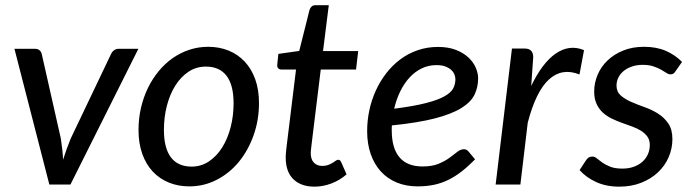

<svg xmlns="http://www.w3.org/2000/svg" viewBox="-20 -690 2590 718"><path d="M34 -507.5H111Q121.5 -507.5 127.8 -502Q134 -496.5 136 -488.5L207.5 -172Q210.5 -151.5 212.8 -132Q215 -112.5 216 -93Q222 -112.5 229 -131.8Q236 -151 244.5 -172L395.5 -488.5Q399.5 -497 406.8 -502.2Q414 -507.5 423.5 -507.5H497.5L243.5 0H164.5Z M696.5 -67Q732.5 -67 761.5 -86.5Q790.5 -106 811 -138.8Q831.5 -171.5 842.5 -214.2Q853.5 -257 853.5 -303.5Q853.5 -372.5 827 -406.8Q800.5 -441 750 -441Q714 -441 685 -421.8Q656 -402.5 635.5 -369.8Q615 -337 604 -294.2Q593 -251.5 593 -204.5Q593 -136 619.2 -101.5Q645.5 -67 696.5 -67ZM688 7Q646.5 7 611.5 -7.2Q576.5 -21.5 551.2 -48.5Q526 -75.5 512 -114.8Q498 -154 498 -204Q498 -247 507.2 -286.8Q516.5 -326.5 533.2 -361Q550 -395.5 573.5 -424Q597 -452.5 626 -472.8Q655 -493 688.5 -504Q722 -515 758.5 -515Q800 -515 835 -500.8Q870 -486.5 895.2 -459.5Q920.5 -432.5 934.5 -393.5Q948.5 -354.5 948.5 -304.5Q948.5 -240.5 928.2 -183.8Q908 -127 873 -84.5Q838 -42 790.2 -17.5Q742.5 7 688 7Z M1048.5 -97Q1048.5 -100 1048.5 -104.8Q1048.5 -109.5 1049.2 -118.8Q1050 -128 1051.8 -142.8Q1053.5 -157.5 1056.5 -181L1087 -430H1032Q1024.5 -430 1020 -435.2Q1015.5 -440.5 1017 -450.5L1021 -488.5L1099 -499.5L1137.5 -653Q1140 -661 1145.5 -665.8Q1151 -670.5 1159.5 -670.5H1209.5L1188 -499H1319.5L1311.5 -430H1179.5L1149.5 -185.5Q1147 -165 1145.5 -152.5Q1144 -140 1143.2 -132.8Q1142.5 -125.5 1142.2 -122.5Q1142 -119.5 1142 -118Q1142 -94 1153.8 -81.8Q1165.5 -69.5 1185 -69.5Q1197.5 -69.5 1207 -73Q1216.5 -76.5 1223.8 -81Q1231 -85.5 1235.8 -89Q1240.5 -92.5 1244.5 -92.5Q1249 -92.5 1251.2 -90.5Q1253.5 -88.5 1256 -83.5L1276 -38Q1251 -16 1219.5 -4Q1188 8 1156 8Q1106.5 8 1078 -19Q1049.5 -46 1048.5 -97Z M1768 -397Q1768 -364 1754.5 -336Q1741 -308 1705 -285.8Q1669 -263.5 1606.2 -247.2Q1543.5 -231 1445.5 -221Q1445 -216 1445 -211.2Q1445 -206.5 1445 -202Q1445 -136 1473.8 -101.8Q1502.5 -67.5 1560.5 -67.5Q1596 -67.5 1620 -77.5Q1644 -87.5 1660.8 -99.8Q1677.5 -112 1690 -122Q1702.5 -132 1715 -132Q1725 -132 1732.5 -123L1756.5 -94Q1730.5 -67.5 1706 -48.5Q1681.5 -29.5 1655.8 -17Q1630 -4.5 1602.2 1.2Q1574.5 7 1542 7Q1498.5 7 1463.5 -7.5Q1428.5 -22 1404 -49Q1379.5 -76 1366.2 -114.2Q1353 -152.5 1353 -199.5Q1353 -239 1361.2 -277.8Q1369.5 -316.5 1385.5 -351.5Q1401.5 -386.5 1424.5 -416.2Q1447.5 -446 1477 -468Q1506.5 -490 1542 -502.2Q1577.5 -514.5 1618 -514.5Q1656.5 -514.5 1684.8 -503.5Q1713 -492.5 1731.5 -475.2Q1750 -458 1759 -437.2Q1768 -416.5 1768 -397ZM1612.5 -446.5Q1582 -446.5 1556.5 -434Q1531 -421.5 1511 -399.5Q1491 -377.5 1476.5 -347.8Q1462 -318 1454 -283.5Q1528.5 -293 1573.8 -304.8Q1619 -316.5 1643.2 -330.5Q1667.5 -344.5 1675.2 -360.2Q1683 -376 1683 -393.5Q1683 -402.5 1679.2 -411.8Q1675.5 -421 1667 -428.8Q1658.5 -436.5 1645.2 -441.5Q1632 -446.5 1612.5 -446.5Z M1833.5 0 1894.5 -508.5H1942Q1974 -508.5 1974 -476L1966.5 -368.5Q1986.5 -410.5 2009.5 -441.2Q2032.5 -472 2057.8 -489.5Q2083 -507 2109.8 -510.5Q2136.5 -514 2164 -502.5L2147 -411.5Q2082 -437.5 2033 -393Q1984 -348.5 1953.5 -231L1926 0Z M2506.5 -424Q2502.5 -417.5 2498.2 -414.8Q2494 -412 2487.5 -412Q2480 -412 2471.8 -417.5Q2463.5 -423 2451.5 -429.8Q2439.5 -436.5 2423 -442Q2406.5 -447.5 2383 -447.5Q2361 -447.5 2343 -441.2Q2325 -435 2312.2 -424.5Q2299.5 -414 2292.5 -400Q2285.5 -386 2285.5 -370Q2285.5 -347 2301 -333.2Q2316.5 -319.5 2339.8 -309.2Q2363 -299 2390 -289.5Q2417 -280 2440.2 -265.5Q2463.5 -251 2479 -228.5Q2494.5 -206 2494.5 -170Q2494.5 -134.5 2480.5 -102.2Q2466.5 -70 2440.5 -45.5Q2414.5 -21 2377.8 -6.5Q2341 8 2295.5 8Q2246.5 8 2208.8 -9.5Q2171 -27 2147.5 -54L2171 -90Q2175.5 -97 2181.2 -100.8Q2187 -104.5 2195.5 -104.5Q2204 -104.5 2212.2 -97.5Q2220.5 -90.5 2232.5 -82Q2244.5 -73.5 2262.2 -66.5Q2280 -59.5 2307.5 -59.5Q2331.5 -59.5 2350.5 -66.5Q2369.5 -73.5 2382.8 -85.5Q2396 -97.5 2403 -113.5Q2410 -129.5 2410 -147.5Q2410 -166.5 2401 -179Q2392 -191.5 2377.5 -200.8Q2363 -210 2344.2 -216.8Q2325.5 -223.5 2306 -230.5Q2286.5 -237.5 2267.8 -246.5Q2249 -255.5 2234.5 -268.8Q2220 -282 2211 -301.2Q2202 -320.5 2202 -348Q2202 -380 2214.8 -410.2Q2227.5 -440.5 2251.8 -463.8Q2276 -487 2310.5 -501Q2345 -515 2388.5 -515Q2435 -515 2470 -499.8Q2505 -484.5 2530.5 -458.5Z"/></svg>

Font: Lato Medium
Style: Italic
Weight: 500
Italic angle: -7°
Designer: Lukasz Dziedzic
Foundry: tyPoland Lukasz Dziedzic
Version: Version 2.006; 2014-01-15